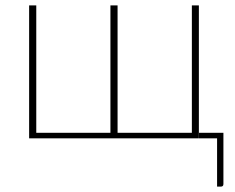

<svg xmlns="http://www.w3.org/2000/svg" viewBox="-20 -513 873 712"><path d="M88 -493H114.5V-20.5H389.5V-493H416V-20.5H691.5V-493H717.5V0H88ZM808.5 -20.5V169.5Q808.5 179 799 179H785V0H718V-20.5Z"/></svg>

Font: Lato Thin
Style: Regular
Weight: 200
Designer: Lukasz Dziedzic
Foundry: tyPoland Lukasz Dziedzic
Version: Version 2.007; 2014-02-27